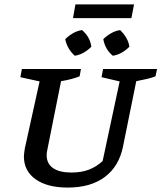

<svg xmlns="http://www.w3.org/2000/svg" viewBox="-20 -839 730 868"><path d="M286 9Q194 9 141 -28.5Q88 -66 88 -132Q88 -139 89.5 -149Q91 -159 92 -167L159 -471L72 -490L79 -527H346L340 -494Q305 -480 256 -472L194 -162Q192 -153 191.5 -147.5Q191 -142 191 -137Q191 -99 220 -79Q249 -59 303 -59Q348 -59 382 -72Q416 -85 444 -111L521 -471L439 -490L446 -527H690L683 -494Q665 -487 646 -482.5Q627 -478 596 -472L536 -176Q518 -87 454 -39Q390 9 286 9ZM310 -757 321 -819H586L574 -757ZM318 -587Q302 -601 290.5 -620.5Q279 -640 275 -662Q290 -677 309.5 -688.5Q329 -700 351 -703Q387 -672 393 -628Q379 -613 359 -601.5Q339 -590 318 -587ZM490 -587Q455 -616 447 -662Q462 -677 482 -688.5Q502 -700 523 -703Q539 -688 550.5 -668.5Q562 -649 565 -628Q551 -613 531 -601.5Q511 -590 490 -587Z"/></svg>

Font: Piazzolla SC Medium
Style: Italic
Weight: 500
Italic angle: -11.3°
Designer: Juan Pablo del Peral
Foundry: Huerta Tipografica
Version: Version 1.330